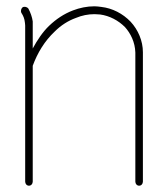

<svg xmlns="http://www.w3.org/2000/svg" viewBox="-20 -592 518 610"><path d="M60 -511V-15C60 -8 65 -2 72 -2C79 -2 84 -8 84 -15V-383C99 -424 122 -462 154 -492C173 -511 196 -526 221 -535C240 -543 260 -547 280 -547C286 -547 292 -546 298 -546C328 -542 356 -527 377 -506C395 -486 409 -458 410 -425V-15C410 -8 415 -2 422 -2C429 -2 434 -8 434 -15V-426C434 -462 419 -497 395 -523C370 -549 337 -566 302 -570C294 -571 287 -572 280 -572C256 -572 233 -567 212 -559C183 -548 158 -531 136 -510C116 -491 98 -464 84 -438V-512C84 -517 84 -522 84 -524C82 -538 77 -552 70 -565C66 -570 58 -572 52 -569C47 -565 45 -557 48 -551C54 -542 58 -532 59 -521C59 -519 60 -515 60 -511Z"/></svg>

Font: LS
Style: Light
Weight: 300
Designer: BSozoo
Foundry: BSozoo
Version: Version 001.000